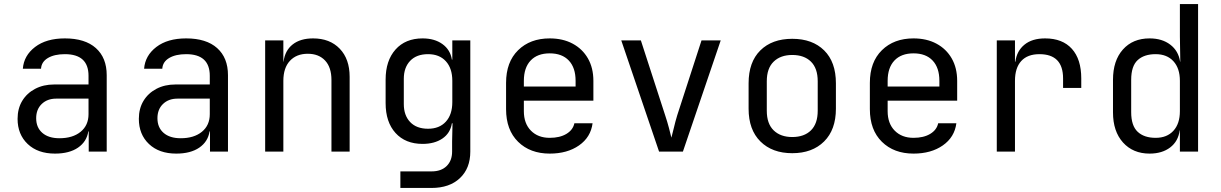

<svg xmlns="http://www.w3.org/2000/svg" viewBox="-20 -750 6040 950"><path d="M252 10Q167 10 117 -37.5Q67 -85 67 -162Q67 -213 90 -251Q113 -289 154 -310.5Q195 -332 248 -332H418V-375Q418 -482 301 -482Q249 -482 217 -463Q185 -444 183 -410H93Q98 -475 153.5 -517.5Q209 -560 301 -560Q401 -560 454.5 -512Q508 -464 508 -378V0H419V-100H417Q409 -49 366 -19.5Q323 10 252 10ZM274 -66Q340 -66 379 -98Q418 -130 418 -185V-262H258Q214 -262 186.5 -235.5Q159 -209 159 -165Q159 -119 189.5 -92.5Q220 -66 274 -66Z M852 10Q767 10 717 -37.5Q667 -85 667 -162Q667 -213 690 -251Q713 -289 754 -310.5Q795 -332 848 -332H1018V-375Q1018 -482 901 -482Q849 -482 817 -463Q785 -444 783 -410H693Q698 -475 753.5 -517.5Q809 -560 901 -560Q1001 -560 1054.5 -512Q1108 -464 1108 -378V0H1019V-100H1017Q1009 -49 966 -19.5Q923 10 852 10ZM874 -66Q940 -66 979 -98Q1018 -130 1018 -185V-262H858Q814 -262 786.5 -235.5Q759 -209 759 -165Q759 -119 789.5 -92.5Q820 -66 874 -66Z M1292 0V-550H1382V-445H1383Q1390 -500 1428 -530Q1466 -560 1529 -560Q1612 -560 1661 -509Q1710 -458 1710 -370V0H1620V-354Q1620 -417 1588.5 -450.5Q1557 -484 1503 -484Q1447 -484 1414.5 -449Q1382 -414 1382 -350V0Z M1961 180V98H2116Q2163 98 2190 71.5Q2217 45 2217 0V-50L2219 -140H2216Q2208 -91 2169 -64.5Q2130 -38 2071 -38Q1986 -38 1937 -92Q1888 -146 1888 -240V-356Q1888 -450 1937 -505Q1986 -560 2071 -560Q2130 -560 2169 -532Q2208 -504 2216 -455H2218V-550H2307V0Q2307 83 2255.5 131.5Q2204 180 2115 180ZM2098 -113Q2154 -113 2186 -148Q2218 -183 2218 -245V-350Q2218 -412 2186 -447Q2154 -482 2098 -482Q2041 -482 2009.5 -449Q1978 -416 1978 -360V-235Q1978 -179 2009.5 -146Q2041 -113 2098 -113Z M2700 10Q2603 10 2543.5 -48.5Q2484 -107 2484 -210V-340Q2484 -443 2543.5 -501.5Q2603 -560 2700 -560Q2765 -560 2813.5 -534Q2862 -508 2889 -461Q2916 -414 2916 -350V-252H2572V-200Q2572 -139 2607 -103.5Q2642 -68 2700 -68Q2750 -68 2782.5 -87.5Q2815 -107 2822 -140H2912Q2903 -71 2845 -30.5Q2787 10 2700 10ZM2572 -322H2828V-350Q2828 -415 2794.5 -450.5Q2761 -486 2700 -486Q2639 -486 2605.5 -450.5Q2572 -415 2572 -350Z M3241 0 3054 -550H3151L3271 -180Q3282 -147 3290 -116.5Q3298 -86 3302 -69Q3307 -86 3314 -116.5Q3321 -147 3331 -180L3451 -550H3546L3359 0Z M3900 8Q3801 8 3742.5 -50Q3684 -108 3684 -212V-338Q3684 -443 3742 -500.5Q3800 -558 3900 -558Q4000 -558 4058 -500.5Q4116 -443 4116 -338V-212Q4116 -108 4057.5 -50Q3999 8 3900 8ZM3900 -72Q3959 -72 3992.5 -105Q4026 -138 4026 -202V-348Q4026 -412 3992.5 -445Q3959 -478 3900 -478Q3842 -478 3808 -445Q3774 -412 3774 -348V-202Q3774 -138 3808 -105Q3842 -72 3900 -72Z M4500 10Q4403 10 4343.5 -48.5Q4284 -107 4284 -210V-340Q4284 -443 4343.5 -501.5Q4403 -560 4500 -560Q4565 -560 4613.5 -534Q4662 -508 4689 -461Q4716 -414 4716 -350V-252H4372V-200Q4372 -139 4407 -103.5Q4442 -68 4500 -68Q4550 -68 4582.5 -87.5Q4615 -107 4622 -140H4712Q4703 -71 4645 -30.5Q4587 10 4500 10ZM4372 -322H4628V-350Q4628 -415 4594.5 -450.5Q4561 -486 4500 -486Q4439 -486 4405.5 -450.5Q4372 -415 4372 -350Z M4912 0V-550H5002V-445H5004Q5011 -498 5049 -529Q5087 -560 5151 -560Q5237 -560 5283.5 -508.5Q5330 -457 5330 -362V-315H5240V-362Q5240 -482 5123 -482Q5064 -482 5033 -448Q5002 -414 5002 -350V0Z M5668 10Q5586 10 5536.5 -45Q5487 -100 5487 -194V-355Q5487 -450 5536 -505Q5585 -560 5668 -560Q5730 -560 5770.5 -529Q5811 -498 5819 -445H5820L5818 -570V-730H5908V0H5818V-105H5817Q5810 -51 5770 -20.5Q5730 10 5668 10ZM5698 -68Q5754 -68 5786 -103Q5818 -138 5818 -200V-350Q5818 -412 5786 -447Q5754 -482 5698 -482Q5641 -482 5609 -452.5Q5577 -423 5577 -355V-195Q5577 -128 5609 -98Q5641 -68 5698 -68Z"/></svg>

Font: JetBrainsMonoNL NFM
Style: Regular
Weight: 400
Monospace: yes
Designer: Philipp Nurullin, Konstantin Bulenkov
Foundry: JetBrains
Version: Version 2.304; ttfautohint (v1.8.4.7-5d5b);Nerd Fonts 3.3.0